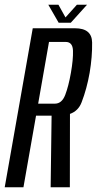

<svg xmlns="http://www.w3.org/2000/svg" viewBox="-49 -795 411 815"><path d="M-29 0 90 -675H269.5Q341 -675 342 -614.8Q343 -554.5 331.5 -486Q319.5 -418 297.5 -361Q283.5 -324 248 -311.5L247.5 0H166L170 -304H104L50.5 0ZM113 -355H184Q213.5 -355 227.8 -392Q242 -429 252 -486Q262 -542.5 260.8 -579.8Q259.5 -617 230 -617H159ZM200 -698.5 156 -775H199L229 -721L277.5 -775H320.5L251.5 -698.5Z"/></svg>

Font: Anybody Condensed Regular
Style: Italic
Weight: 400
Width: 3
Italic angle: -10°
Designer: Tyler Finck
Foundry: Etcetera Type Company
Version: Version 1.010; ttfautohint (v1.8.3) -l 8 -r 50 -G 200 -x 14 